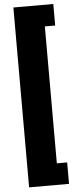

<svg xmlns="http://www.w3.org/2000/svg" viewBox="-65 -865 412 1067"><g transform="rotate(-5 141.0 -331.5)"><path d="M275.4 -712.9H217.8V50.8H275.4V170.4H52.7V-833H275.4Z"/></g></svg>

Font: RobotoDraft
Style: Black
Weight: 900
Designer: Google
Version: Version 2.000980w3; 2014; ttfautohint (v1.1) -l 5 -r 24 -G 4